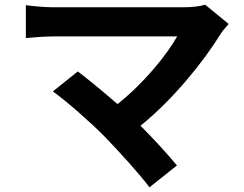

<svg xmlns="http://www.w3.org/2000/svg" viewBox="-20 -732 1040 817"><path d="M425 -151C490 -84 574 9 616 65L733 -28C694 -75 635 -140 578 -197C719 -311 847 -471 919 -588C927 -601 939 -614 953 -630L853 -712C832 -705 798 -701 760 -701C652 -701 268 -701 205 -701C171 -701 116 -706 90 -710V-570C111 -572 165 -577 205 -577C281 -577 646 -577 734 -577C687 -495 593 -379 480 -289C417 -344 351 -398 311 -428L205 -343C265 -300 367 -210 425 -151Z"/></svg>

Font: Noto Sans JP
Style: Bold
Weight: 700
Designer: Ryoko NISHIZUKA 西塚涼子 (kana, bopomofo & ideographs); Paul D. Hunt (Latin, Greek & Cyrillic); Sandoll Communications 산돌커뮤니
Foundry: Adobe
Version: Version 2.004;hotconv 1.0.118;makeotfexe 2.5.65603